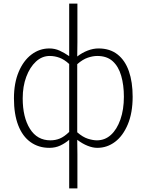

<svg xmlns="http://www.w3.org/2000/svg" viewBox="-20 -814 820 1074"><path d="M367 240V48V-32Q345 -13 317.5 0Q290 13 256 13Q196 13 151 -19Q106 -51 82 -113Q58 -175 58 -264Q58 -349 84.5 -412Q111 -475 156 -509Q201 -543 256 -543Q287 -543 314 -530.5Q341 -518 367 -500V-578V-794H413V-578L412 -498Q439 -519 470 -531Q501 -543 531 -543Q595 -543 637.5 -509.5Q680 -476 701 -415.5Q722 -355 722 -273Q722 -183 695 -118.5Q668 -54 623.5 -20.5Q579 13 524 13Q499 13 470 1.5Q441 -10 412 -32L413 48V240ZM262 -29Q290 -29 314.5 -39Q339 -49 367 -76V-456Q340 -481 313 -491Q286 -501 258 -501Q215 -501 181 -469.5Q147 -438 127 -384.5Q107 -331 107 -264Q107 -158 147.5 -93.5Q188 -29 262 -29ZM522 -29Q567 -29 600.5 -59.5Q634 -90 653.5 -145.5Q673 -201 673 -273Q673 -338 658 -390Q643 -442 610.5 -471.5Q578 -501 524 -501Q500 -501 471.5 -491.5Q443 -482 412 -455V-74Q443 -47 471.5 -38Q500 -29 522 -29Z"/></svg>

Font: Noto Sans JP ExtraLight
Style: Regular
Weight: 250
Designer: Ryoko NISHIZUKA  (kana, bopomofo & ideographs); Paul D. Hunt (Latin, Greek & Cyrillic); Sandoll Communications , Soo-you
Foundry: Adobe
Version: Version 2.004-H2;hotconv 1.0.118;makeotfexe 2.5.65603